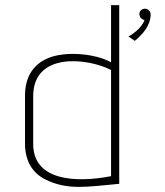

<svg xmlns="http://www.w3.org/2000/svg" viewBox="-20 -720 647 752"><path d="M415 -476C350 -512 229 -521 163 -490C113 -467 78 -422 78 -346V-157C78 -85 111 -41 156 -18C245 27 322 11 447 0V-700H415ZM415 -30C276 -3 110 -12 110 -156V-343C110 -519 326 -492 415 -446ZM508 -560C542 -588 570 -623 570 -663C570 -676 559 -686 548 -686C536 -686 526 -677 526 -666C526 -659 528 -649 541 -643L546 -642C546 -642 537 -607 483 -577Z"/></svg>

Font: Advent Pro
Style: ExtraLight
Weight: 250
Designer: Andreas Kalpakidis
Foundry: Andreas Kalpakidis
Version: Version 2.002 2007